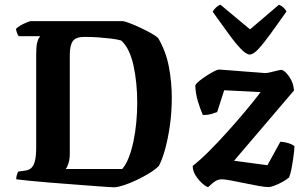

<svg xmlns="http://www.w3.org/2000/svg" viewBox="-20 -796 1306 817"><path d="M467 1Q440 0 394.5 -3.5Q349 -7 296 -11Q243 -15 192.5 -19Q142 -23 103.5 -27Q65 -31 49 -33Q49 -43 52 -52.5Q55 -62 58 -66L87 -70Q104 -72 114 -82Q124 -92 129 -112.5Q134 -133 134 -168V-565Q134 -595 137.5 -611.5Q141 -628 146 -634.5Q151 -641 151 -642H60Q56 -646 52.5 -655.5Q49 -665 48 -673Q54 -680 66 -687Q78 -694 91 -699.5Q104 -705 110 -706H504Q515 -704 535.5 -696Q556 -688 580.5 -676.5Q605 -665 625 -653.5Q645 -642 653 -634Q686 -578 698.5 -512.5Q711 -447 711 -381Q711 -319 703 -262.5Q695 -206 682.5 -161Q670 -116 656 -90Q639 -73 613 -57.5Q587 -42 559.5 -29Q532 -16 507.5 -8Q483 0 467 1ZM260 -77H500Q516 -95 528 -126Q540 -157 548 -195Q556 -233 560 -275.5Q564 -318 564 -359Q564 -400 560 -440.5Q556 -481 548 -517.5Q540 -554 526.5 -581.5Q513 -609 495 -624Q476 -629 451 -632Q426 -635 398 -637Q370 -639 340 -639Q302 -639 289.5 -620.5Q277 -602 277 -563V-142Q277 -119 271.5 -101.5Q266 -84 260 -77ZM866 0Q859 0 843 -13.5Q827 -27 813.5 -47.5Q800 -68 800 -90Q832 -115 870 -153Q908 -191 948 -235.5Q988 -280 1024.5 -323.5Q1061 -367 1089 -404L934 -412L904 -319Q896 -316 879 -311Q862 -306 843 -307Q834 -327 823 -362Q812 -397 811 -434Q817 -443 831 -454Q845 -465 861.5 -475.5Q878 -486 892 -493Q906 -500 911 -500Q916 -500 935 -498.5Q954 -497 979.5 -495Q1005 -493 1031 -491Q1057 -489 1078 -487.5Q1099 -486 1108 -485Q1117 -485 1133 -489Q1149 -493 1163.5 -496.5Q1178 -500 1181 -498Q1196 -492 1212.5 -467Q1229 -442 1231 -411L976 -112L1118 -93L1173 -193Q1192 -192 1208.5 -186.5Q1225 -181 1233 -174Q1233 -168 1231.5 -152.5Q1230 -137 1227 -116.5Q1224 -96 1220 -76Q1216 -56 1210 -41Q1200 -32 1183 -22.5Q1166 -13 1149 -6.5Q1132 0 1122 0Q1108 0 1080 -5Q1052 -10 1021 -16.5Q990 -23 963 -28Q936 -33 924 -33Q910 -33 898.5 -26.5Q887 -20 866 0ZM1043 -564Q1028 -564 1004.5 -588.5Q981 -613 951 -654.5Q921 -696 885 -746Q890 -756 899.5 -764.5Q909 -773 918 -776L1044 -671L1167 -776Q1177 -772 1186 -764Q1195 -756 1199 -747Q1163 -696 1133 -654.5Q1103 -613 1080.5 -588.5Q1058 -564 1043 -564Z"/></svg>

Font: Texturina Medium 12pt
Style: Bold
Weight: 700
Version: Version 1.002